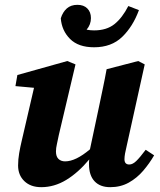

<svg xmlns="http://www.w3.org/2000/svg" viewBox="-20 -761 663 796"><path d="M437 15Q395 15 372 -9.5Q349 -34 349 -80Q349 -85 349 -90Q349 -95 350 -100Q304 -45 254.5 -15Q205 15 151 15Q107 15 81 -10Q55 -35 55 -75Q55 -100 59.5 -126Q64 -152 70 -177L121 -397L44 -404L52 -450L259 -508L293 -494L224 -202Q220 -181 216 -164Q212 -147 212 -133Q212 -112 222.5 -102Q233 -92 250 -92Q294 -92 353 -142L391 -321Q399 -360 407 -397.5Q415 -435 422 -474L553 -508L580 -494L505 -155Q501 -139 498.5 -125Q496 -111 496 -101Q496 -79 516 -79Q530 -79 545 -93.5Q560 -108 584 -140L619 -117Q600 -84 574 -53.5Q548 -23 514 -4Q480 15 437 15ZM370 -565Q305 -565 270.5 -599.5Q236 -634 232 -685Q240 -711 257 -726Q274 -741 301 -741Q327 -741 342 -726Q357 -711 357 -686Q357 -659 339 -638Q354 -635 370 -635Q422 -635 454.5 -661Q487 -687 512 -736L556 -719Q531 -651 486.5 -608Q442 -565 370 -565Z"/></svg>

Font: Source Serif 4 SmText
Style: Bold Italic
Weight: 700
Italic angle: -12°
Designer: Frank Grießhammer
Foundry: Adobe
Version: Version 4.005;hotconv 1.1.0;makeotfexe 2.6.0